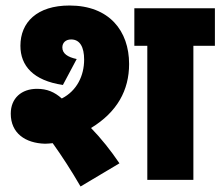

<svg xmlns="http://www.w3.org/2000/svg" viewBox="-20 -652 799 696"><path d="M143 -131C152 -131 161 -132 171 -133C204 -87 239 -33 272 24L413 -60C381 -107 347 -150 310 -188C405 -246 448 -325 448 -420C448 -540 376 -632 232 -632C114 -632 54 -571 54 -486C54 -414 100 -360 208 -344L258 -438C225 -445 206 -458 206 -480C206 -497 218 -509 238 -509C270 -509 285 -481 285 -436C285 -378 259 -323 204 -295C177 -319 150 -330 114 -330C58 -330 19 -296 19 -240C19 -169 72 -133 143 -131ZM681 -486H759V-622H467V-486H514V0H681Z"/></svg>

Font: Noto Sans Devanagari SemiCondensed Black
Style: Regular
Weight: 900
Width: 4
Designer: Jelle Bosma - Monotype Design Team
Foundry: Monotype Imaging Inc.
Version: Version 2.004